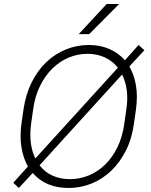

<svg xmlns="http://www.w3.org/2000/svg" viewBox="-20 -930 750 956"><path d="M46 -20 119 -101Q96 -142 87 -195.5Q78 -249 87 -315L97 -385Q108 -460 137.5 -519.5Q167 -579 210.5 -620.5Q254 -662 308.5 -684Q363 -706 422 -706Q478 -706 523.5 -686.5Q569 -667 602 -630L670 -706L699 -680L624 -599Q648 -558 657 -504.5Q666 -451 657 -385L647 -315Q637 -240 607 -180.5Q577 -121 533.5 -79.5Q490 -38 435.5 -16Q381 6 322 6Q207 6 143 -69L74 6ZM328 -38Q377 -38 422 -56.5Q467 -75 503.5 -110.5Q540 -146 565 -197.5Q590 -249 599 -315L609 -385Q617 -438 611 -481.5Q605 -525 588 -559L177 -107Q203 -73 241.5 -55.5Q280 -38 328 -38ZM135 -315Q128 -262 133.5 -218.5Q139 -175 156 -141L567 -593Q540 -627 501.5 -644.5Q463 -662 416 -662Q367 -662 322.5 -643.5Q278 -625 241.5 -589.5Q205 -554 179.5 -502.5Q154 -451 145 -385ZM511 -910H573L424 -760H372Z"/></svg>

Font: Retni Sans Light
Style: Italic
Weight: 300
Italic angle: -8°
Designer: Vitaly Kuzmin
Foundry: ParaType Ltd.
Version: Version 1.00;June 10, 2019;FontCreator 11.5.0.2425 64-bit; t